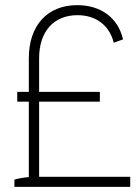

<svg xmlns="http://www.w3.org/2000/svg" viewBox="-20 -726 533 746"><path d="M36 0H486V-39H132V-331H368V-369H132V-500C132 -604 189 -667 281 -667C354 -667 405 -627 422 -560L458 -573C439 -656 373 -706 280 -706C164 -706 92 -627 92 -500V-369H47V-331H92V-38C71 -36 52 -33 36 -28Z"/></svg>

Font: Fixel Text ExtraLight
Style: Regular
Weight: 200
Width: 4
Designer: AlfaBravo + MacPaw
Foundry: Kyrylo Tkachov, Marchela Mozhyna, Serhii Makarenko, Maria Weinstein, Zakhar Kryvoshyya
Version: Version 1.211